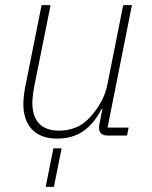

<svg xmlns="http://www.w3.org/2000/svg" viewBox="-20 -528 591 748"><path d="M203 12Q139 12 105 -23.5Q71 -59 71 -123Q71 -137 73 -154.5Q75 -172 78 -188L142 -508H177L113 -189Q110 -173 108 -155.5Q106 -138 106 -128Q106 -74 132.5 -46.5Q159 -19 211 -19Q244 -19 275.5 -31.5Q307 -44 335 -76Q355 -98 373 -129.5Q391 -161 399 -202L460 -508H494L399 -31H481L475 0H399Q383 0 374.5 -7.5Q366 -15 366 -29Q366 -34 366.5 -38.5Q367 -43 368 -48L379 -104H376Q347 -47 305 -17.5Q263 12 203 12ZM158 200 188 50H220L190 200Z"/></svg>

Font: IBM Plex Sans ExtraLight
Style: Italic
Weight: 250
Italic angle: -11.31°
Designer: Mike Abbink, Paul van der Laan, Pieter van Rosmalen
Foundry: Bold Monday
Version: Version 3.201